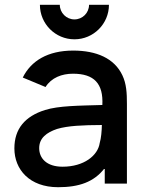

<svg xmlns="http://www.w3.org/2000/svg" viewBox="-20 -766 610 801"><path d="M75 -442.5 170 -403C194.5 -442 238 -458.5 284.5 -458.5C373 -458.5 411.5 -417 407 -328C306 -325 226 -325 167.5 -307C84 -280.5 40 -228.5 40 -147C40 -59 103 15 222.5 15C308.5 15 372.5 -6 417 -65V0H509.5V-332.5C509.5 -378 507.5 -416.5 490.5 -452C457 -523 382 -555 285.5 -555C179 -555 109.5 -512 75 -442.5ZM143.5 -148C143.5 -190.5 175 -213.5 218 -228C263.5 -241.5 323.5 -244 405 -244.5C404.5 -219.5 402 -189.5 396 -169.5C388.5 -117 330 -70.5 241 -70.5C174 -70.5 143.5 -106 143.5 -148ZM146.5 -746C146.5 -666.5 211 -602 290.5 -602C370 -602 434.5 -666.5 434.5 -746H351.5C351.5 -712.5 324.5 -685 290.5 -685C257 -685 229.5 -712.5 229.5 -746Z"/></svg>

Font: Eudonet SemiBold
Style: Regular
Weight: 600
Designer: Mikhail Sharanda
Foundry: Mikhail Sharanda
Version: Version 4.503;Glyphs 3.1.2 (3151)